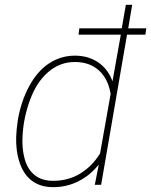

<svg xmlns="http://www.w3.org/2000/svg" viewBox="-20 -770 629 800"><path d="M585.9 -625.5H509.3L401.4 0H375L391.6 -84.5Q356.4 -40 307.6 -15.1Q258.8 9.8 201.2 9.8Q149.4 9.8 114.3 -15.9Q79.1 -41.5 62.3 -91.1Q45.4 -140.6 47.4 -200.2Q48.3 -228 54.2 -269.5Q67.9 -349.1 102.3 -412.1Q136.7 -475.1 185.5 -506.6Q234.4 -538.1 292 -538.1Q347.7 -538.1 388.9 -510.3Q430.2 -482.4 448.7 -431.2L483.4 -625.5H307.1L310.5 -651.9H487.3L504.4 -750H530.8L514.2 -651.9H589.4ZM74.2 -207.5Q70.3 -153.8 82.5 -108.9Q94.7 -64 124.8 -40.3Q154.8 -16.6 200.2 -16.6Q263.7 -16.1 314.2 -46.9Q364.7 -77.6 397 -130.9L440.9 -378.4Q430.7 -441.9 391.8 -476.8Q353 -511.7 292 -511.7Q230 -511.7 181.6 -470.5Q133.3 -429.2 106 -356Q78.6 -282.7 74.2 -207.5Z"/></svg>

Font: Roboto Thin
Style: Italic
Weight: 250
Italic angle: -12°
Designer: Google
Version: Version 2.134; 2016